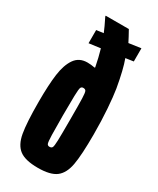

<svg xmlns="http://www.w3.org/2000/svg" viewBox="-193 -802 715 870"><g transform="rotate(30 164.5 -367.5)"><path d="M20 -254Q20 -342 27.5 -397.5Q35 -453 57.5 -485.5Q80 -518 123 -518Q142 -518 162 -514L164 -516Q155 -563 143 -604L83 -596V-665L120 -670Q110 -695 88 -739V-743H209Q227 -711 239 -687L302 -696V-627L261 -621Q279 -573 295 -481Q301 -444 305.5 -382Q310 -320 310 -250Q310 -142 300.5 -90Q291 -38 261 -15Q231 8 166 8Q100 8 69.5 -15Q39 -38 29.5 -91Q20 -144 20 -254ZM184 -255Q184 -336 183 -365Q182 -394 178.5 -401.5Q175 -409 164 -409Q155 -409 151.5 -401.5Q148 -394 147 -356.5Q146 -319 146 -255Q146 -191 147 -153.5Q148 -116 151.5 -108.5Q155 -101 164 -101Q175 -101 178.5 -108.5Q182 -116 183 -145Q184 -174 184 -255Z"/></g></svg>

Font: Saira Ultra Condensed Black
Style: Regular
Weight: 900
Width: 1
Designer: Hector Gatti with collaboration of the Omnibus-Type team
Foundry: Omnibus-Type
Version: Version 1.001; ttfautohint (v1.8)